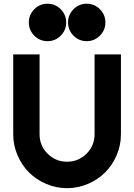

<svg xmlns="http://www.w3.org/2000/svg" viewBox="-20 -984 709 1014"><path d="M329.6 -865.2Q329.6 -824.7 300.8 -795.7Q272 -766.6 231 -766.6Q189.9 -766.6 161.1 -795.7Q132.3 -824.7 132.3 -865.2Q132.3 -906.2 161.1 -935.3Q189.9 -964.4 231 -964.4Q272 -964.4 300.8 -935.3Q329.6 -906.2 329.6 -865.2ZM536.6 -865.2Q536.6 -824.7 507.6 -795.7Q478.5 -766.6 438 -766.6Q397 -766.6 368.2 -795.7Q339.4 -824.7 339.4 -865.2Q339.4 -906.2 368.2 -935.3Q397 -964.4 438 -964.4Q478.5 -964.4 507.6 -935.3Q536.6 -906.2 536.6 -865.2ZM49.8 -274.9V-696.8H189V-274.9Q189 -214.8 231.4 -172.4Q273.9 -129.9 334 -129.9Q394.5 -129.9 437 -172.4Q479.5 -214.8 479.5 -274.9V-696.8H618.7V-274.9Q618.7 -217.3 596.2 -164.6Q573.7 -111.8 535.6 -73.7Q497.6 -35.6 444.8 -12.9Q392.1 9.8 334 9.8Q276.4 9.8 223.6 -12.9Q170.9 -35.6 132.8 -73.7Q94.7 -111.8 72.3 -164.6Q49.8 -217.3 49.8 -274.9Z"/></svg>

Font: Basically A Sans Serif
Style: Bold
Weight: 700
Designer: Hyung-Suk Kim
Foundry: Mental Design
Version: 1.000